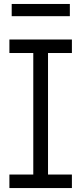

<svg xmlns="http://www.w3.org/2000/svg" viewBox="-20 -952 412 972"><path d="M27.6 -683.6V-752H344V-683.6H223.1V-68.4H344V0H27.6V-68.4H148.5V-683.6ZM333.6 -931.9V-870.1H39.2V-931.9Z"/></svg>

Font: Hepta Slab ExtraLight
Style: Regular
Weight: 200
Designer: Michael LaGattuta
Foundry: Michael LaGattuta
Version: Version 1.100